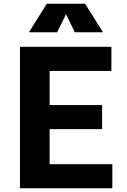

<svg xmlns="http://www.w3.org/2000/svg" viewBox="-20 -1009 682 1029"><path d="M87 0ZM582 -129V0H87V-758H577V-629H246V-446H527V-317H246V-129ZM381 -836 334 -933 286 -836H135L231 -989H436L532 -836Z"/></svg>

Font: Biryani ExtraBold
Style: Regular
Weight: 800
Designer: Dan Reynolds and Mathieu Reguer
Foundry: Dan Reynolds and Mathieu Reguer
Version: Version 1.004; ttfautohint (v1.1) -l 5 -r 5 -G 72 -x 0 -D la